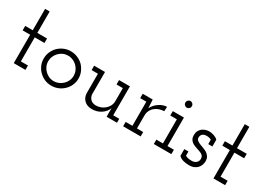

<svg xmlns="http://www.w3.org/2000/svg" viewBox="-10 -1253 2616 1896"><g transform="rotate(30 1298.0 -305.5)"><path d="M254 0V-50H173V-324H284V-375H173V-619H121V-375H35V-324H121V0Z M693 -50Q720 -76 735.5 -111.5Q751 -147 751 -188Q751 -228 735 -264Q719 -300 693 -327Q666 -353 629.5 -368.5Q593 -384 552 -384Q510 -384 474.5 -368.5Q439 -353 412 -327Q385 -300 369.5 -264Q354 -228 354 -188Q354 -147 369.5 -111.5Q385 -76 412 -50Q439 -23 474.5 -7.5Q510 8 552 8Q593 8 629.5 -7.5Q666 -23 693 -50ZM449 -86Q429 -105 417.5 -131Q406 -157 406 -188Q406 -217 417.5 -243.5Q429 -270 449 -290Q468 -310 494 -321.5Q520 -333 551 -333Q580 -333 606.5 -321.5Q633 -310 653 -290Q673 -270 684.5 -243.5Q696 -217 696 -188Q696 -157 684.5 -131Q673 -105 653 -86Q633 -66 606.5 -54.5Q580 -43 551 -43Q520 -43 494 -54.5Q468 -66 449 -86Z M1180 -97 1179 -52 1180 0H1298V-45H1229V-375H1105V-325H1177V-176Q1177 -147 1164.5 -122.5Q1152 -98 1132 -81Q1112 -63 1085 -53Q1058 -43 1029 -43Q988 -45 967.5 -68Q947 -91 945 -122V-375H821V-325H893V-104Q895 -54 927.5 -23Q960 8 1016 8Q1071 8 1115.5 -20.5Q1160 -49 1180 -97Z M1568 0V-50H1497V-199Q1497 -230 1510.5 -256Q1524 -282 1547 -299Q1566 -314 1591 -322.5Q1616 -331 1645 -332L1648 -383Q1627 -383 1605.5 -376Q1584 -369 1563 -355Q1542 -342 1524 -322.5Q1506 -303 1494 -278Q1493 -297 1493 -300Q1493 -303 1492 -323L1489 -375H1375V-325H1445V-50H1368V0Z M1918 0V-50H1845V-375H1718V-325H1793V-50H1718V0ZM1857 -511Q1857 -527 1845.5 -538Q1834 -549 1820 -549Q1806 -549 1794.5 -538Q1783 -527 1783 -511Q1783 -495 1794.5 -484Q1806 -473 1820 -473Q1834 -473 1845.5 -484Q1857 -495 1857 -511Z M2220 -33Q2234 -50 2240 -70Q2246 -90 2246 -106Q2246 -138 2233.5 -157.5Q2221 -177 2202 -190Q2182 -202 2159 -210Q2136 -218 2117 -226Q2097 -234 2083 -245Q2069 -256 2068 -276Q2068 -290 2073 -300.5Q2078 -311 2086 -318Q2095 -325 2107 -328Q2119 -331 2131 -331Q2146 -331 2159 -328Q2172 -325 2184 -318V-268H2231V-345Q2222 -355 2209 -362Q2196 -369 2183 -373Q2167 -378 2154.5 -380Q2142 -382 2130 -382Q2112 -382 2091 -375.5Q2070 -369 2053 -356Q2037 -343 2026.5 -323Q2016 -303 2016 -276Q2016 -242 2029.5 -223Q2043 -204 2062 -194Q2083 -183 2106.5 -176Q2130 -169 2149 -161Q2169 -154 2181.5 -141Q2194 -128 2194 -104Q2194 -88 2188 -77Q2182 -66 2173 -59Q2162 -50 2149.5 -46.5Q2137 -43 2124 -43Q2103 -43 2085.5 -46Q2068 -49 2051 -59V-107H2004V-30Q2026 -8 2057.5 0Q2089 8 2122 8Q2157 8 2181.5 -3.5Q2206 -15 2220 -33Z M2531 0V-50H2450V-324H2561V-375H2450V-619H2398V-375H2312V-324H2398V0Z"/></g></svg>

Font: Josefin Slab Medium
Style: Regular
Weight: 500
Designer: Santiago Orozco
Foundry: Typemade
Version: Version 2.000